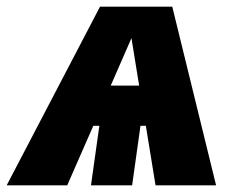

<svg xmlns="http://www.w3.org/2000/svg" viewBox="-74 -554 688 574"><path d="M391 0H572L441 -534H225L-54 0H127L205 -178H223L198 0H321L346 -178H362ZM257 -298 319 -440 342 -298Z"/></svg>

Font: Fira Sans Heavy
Style: Italic
Weight: 900
Italic angle: -8°
Designer: bBox Type GmbH & Carrois Corporate GbR & Edenspiekermann AG
Foundry: bBox Type GmbH & Carrois Corporate GbR & Edenspiekermann AG
Version: Version 4.301;PS 004.301;hotconv 1.0.88;makeotf.lib2.5.64775